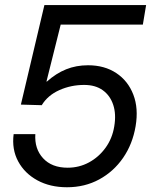

<svg xmlns="http://www.w3.org/2000/svg" viewBox="-20 -748 620 777"><path d="M251 9.8Q182.6 9.8 131.1 -18.3Q79.6 -46.4 53.5 -95Q27.3 -143.6 35.2 -205.1H123Q119.1 -146 154.3 -107.7Q189.5 -69.3 253.9 -69.3Q300.3 -69.3 340.1 -90.8Q379.9 -112.3 407.2 -150.1Q434.6 -188 442.4 -236.8Q450.7 -286.1 438.2 -323.7Q425.8 -361.3 396 -382.8Q366.2 -404.3 320.8 -404.3Q267.1 -404.3 220.2 -383.3Q173.3 -362.3 148.9 -322.3L64.5 -324.7L159.7 -727.5H571.3L558.1 -648.4H225.6L168 -418H169.9Q207 -451.2 247.6 -467.5Q288.1 -483.9 336.4 -483.9Q402.8 -483.9 450.4 -452.4Q498 -420.9 519.5 -365.2Q541 -309.6 528.8 -237.3Q516.6 -165 478.3 -109.4Q439.9 -53.7 381.6 -22Q323.2 9.8 251 9.8Z"/></svg>

Font: Inter 28pt
Style: Italic
Weight: 400
Italic angle: -9.3988°
Designer: Rasmus Andersson
Foundry: rsms
Version: Version 4.001;git-66647c0bb